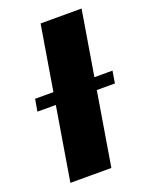

<svg xmlns="http://www.w3.org/2000/svg" viewBox="-138 -801 679 873"><g transform="rotate(-20 201.5 -364.0)"><path d="M367.2 -727.5 246.6 0H48.3L168.9 -727.5ZM18.1 -355.5 28.3 -414.1H402.8L393.1 -355.5Z"/></g></svg>

Font: Inter 18pt Black
Style: Italic
Weight: 900
Italic angle: -9.3988°
Designer: Rasmus Andersson
Foundry: rsms
Version: Version 4.001;git-66647c0bb